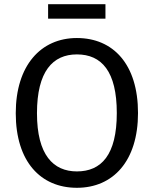

<svg xmlns="http://www.w3.org/2000/svg" viewBox="-20 -882 732 914"><path d="M346 -623C464 -623 536 -542 536 -344C536 -144 462 -66 346 -66C234 -66 156 -144 156 -343C156 -542 231 -623 346 -623ZM346 -701C174 -701 55 -570 55 -343C55 -112 174 12 346 12C519 12 637 -116 637 -344C637 -576 519 -701 346 -701ZM482 -793V-862H209V-793Z"/></svg>

Font: Fira Math
Style: Regular
Weight: 400
Designer: Xiangdong Zeng
Foundry: Xiangdong Zeng
Version: Version 0.3.4